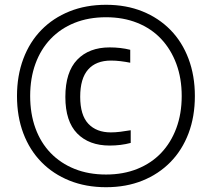

<svg xmlns="http://www.w3.org/2000/svg" viewBox="-20 -771 885 802"><path d="M438 -163Q352 -163 302.5 -213.5Q253 -264 253 -366Q253 -470 302.5 -521.5Q352 -573 438 -573Q461 -573 482.5 -570.5Q504 -568 524 -563V-509Q504 -513 483.5 -515.5Q463 -518 444 -518Q381 -518 348 -480.5Q315 -443 315 -367Q315 -290 349 -254Q383 -218 443 -218Q461 -218 482 -220.5Q503 -223 526 -227V-174Q485 -163 438 -163ZM423 11Q339 11 270.5 -16.5Q202 -44 153 -94Q104 -144 77.5 -214Q51 -284 51 -370Q51 -455 77.5 -525.5Q104 -596 153 -646Q202 -696 270.5 -723.5Q339 -751 423 -751Q507 -751 575 -723.5Q643 -696 692 -646Q741 -596 767.5 -525.5Q794 -455 794 -370Q794 -284 767.5 -214Q741 -144 692 -94Q643 -44 575 -16.5Q507 11 423 11ZM423 -42Q495 -42 553.5 -65.5Q612 -89 653 -132Q694 -175 716.5 -235.5Q739 -296 739 -370Q739 -444 716.5 -504.5Q694 -565 653 -608.5Q612 -652 553.5 -675.5Q495 -699 423 -699Q350 -699 291.5 -675.5Q233 -652 191.5 -608.5Q150 -565 128 -504.5Q106 -444 106 -370Q106 -296 128 -235.5Q150 -175 191.5 -132Q233 -89 291.5 -65.5Q350 -42 423 -42Z"/></svg>

Font: Encode Sans Normal
Style: Regular
Weight: 400
Designer: Pablo Impallari, Andres Torresi
Foundry: Pablo Impallari, Andres Torresi
Version: Version 1.000; ttfautohint (v1.00) -l 8 -r 50 -G 200 -x 14 -